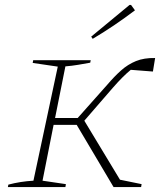

<svg xmlns="http://www.w3.org/2000/svg" viewBox="-20 -761 684 781"><path d="M12 0 14 -10Q63 -23 116 -26L215 -490L113 -505L115 -516H349L347 -506Q325 -502 298.5 -497.5Q272 -493 246 -491L204 -281H296L416 -416Q445 -450 472.5 -474.5Q500 -499 533 -512.5Q566 -526 611 -525L602 -470L512 -477Q496 -464 478 -446Q460 -428 439 -404L323 -270L468 -30L556 -12L554 0H442L292 -253H198L153 -26L248 -12L246 0ZM357 -603 351 -612 507 -741H513L529 -719Q488 -688 446 -659.5Q404 -631 357 -603Z"/></svg>

Font: Piazzolla SC Thin
Style: Italic
Weight: 100
Italic angle: -11.3°
Designer: Juan Pablo del Peral
Foundry: Huerta Tipografica
Version: Version 1.330